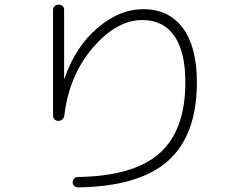

<svg xmlns="http://www.w3.org/2000/svg" viewBox="-20 -773 1040 829"><path d="M209 -275.4V-730.5Q209 -740.2 215.8 -746.6Q222.7 -752.9 232.9 -752.9Q243.2 -752.9 250 -747.1Q256.8 -741.2 256.8 -731.4V-434.6Q256.8 -433.6 257.8 -433.6Q258.8 -433.6 258.8 -434.6Q304.7 -569.3 399.9 -651.4Q495.1 -733.4 597.7 -733.4Q709 -733.4 769.5 -651.9Q830.1 -570.3 830.1 -418Q830.1 -189.5 705.6 -78.6Q581.1 32.2 318.4 36.1Q308.6 36.1 301.3 30.3Q293.9 24.4 293.9 14.2Q293.9 3.9 300.3 -2.4Q306.6 -8.8 317.4 -8.8Q558.6 -12.7 669.4 -111.8Q780.3 -210.9 780.3 -418Q780.3 -549.8 732.4 -618.2Q684.6 -686.5 594.7 -686.5Q483.4 -686.5 380.9 -566.9Q278.3 -447.3 257.8 -274.4Q256.8 -264.6 249.5 -257.8Q242.2 -251 231.9 -251Q221.7 -251 215.3 -257.8Q209 -264.6 209 -275.4Z"/></svg>

Font: Rounded-L Mgen+ 1mn light
Style: Regular
Weight: 200
Designer: [Source Han Sans]
Ryoko NISHIZUKA  (kana & ideographs); Paul D. Hunt (Latin, Greek & Cyrillic); Wenlong ZHANG  (bopomofo
Version: Version 1.059.20150602